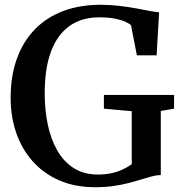

<svg xmlns="http://www.w3.org/2000/svg" viewBox="-20 -772 760 803"><path d="M378.5 11Q294 11 228.2 -17.5Q162.5 -46 117 -97Q71.5 -148 48 -216Q24.5 -284 24.5 -362Q24.5 -455 51 -527.5Q77.5 -600 126.5 -650Q175.5 -700 244.8 -726Q314 -752 400 -752Q440.5 -752 478.5 -747.5Q516.5 -743 549 -737Q581.5 -731 606.2 -726.2Q631 -721.5 645.5 -720.5L635 -540.5H552.5L528 -666.5Q521.5 -673 505 -680.8Q488.5 -688.5 461 -694Q433.5 -699.5 394.5 -699.5Q322 -699.5 271 -663.5Q220 -627.5 193.5 -557Q167 -486.5 167 -381.5Q167 -313.5 179.5 -252.5Q192 -191.5 218.8 -144Q245.5 -96.5 288 -69.2Q330.5 -42 390 -42Q420 -42 445.5 -47.5Q471 -53 492.2 -62.8Q513.5 -72.5 531 -85.5V-307L414.5 -317.5V-375H708V-317.5L652.5 -308V-40Q634 -39.5 613.5 -34Q593 -28.5 569 -21Q545 -13.5 516.8 -6.2Q488.5 1 454.2 6Q420 11 378.5 11Z"/></svg>

Font: Merriweather 36pt SemiBold
Style: Regular
Weight: 600
Version: Version 2.100